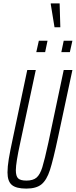

<svg xmlns="http://www.w3.org/2000/svg" viewBox="-20 -1099 445 1127"><path d="M24 -87Q24 -120 31.5 -166Q39 -212 57 -295L140 -688H190L99 -262Q73 -143 73 -100Q73 -65 86.5 -52Q100 -39 135 -39Q174 -39 194.5 -56.5Q215 -74 228.5 -117.5Q242 -161 264 -262L354 -688H405L321 -295Q292 -159 273 -100.5Q254 -42 223.5 -17Q193 8 134 8Q75 8 49.5 -13.5Q24 -35 24 -87ZM193 -793 208 -860H259L245 -793ZM340 -793 354 -860H405L390 -793ZM300 -939 278 -1074V-1079H330L334 -944V-939Z"/></svg>

Font: Saira Ultra Condensed Light
Style: Italic
Weight: 300
Width: 1
Italic angle: -12°
Designer: Hector Gatti with collaboration of the Omnibus-Type team
Foundry: Omnibus-Type
Version: Version 1.001; ttfautohint (v1.8)